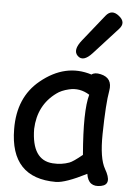

<svg xmlns="http://www.w3.org/2000/svg" viewBox="-57 -845 626 918"><g transform="rotate(5 256.0 -386.5)"><path d="M477.1 -790Q513.7 -761.2 483.9 -728.5L368.2 -601.6Q325.7 -554.7 297.9 -582Q271.5 -607.9 311.5 -657.7L413.1 -784.7Q440.9 -819.3 477.1 -790ZM246.1 27.3Q26.9 27.8 25.4 -207Q23.9 -359.9 126 -443.4Q243.2 -539.6 371.1 -499Q385.3 -511.2 415 -504.4Q473.6 -491.2 462.4 -428.7Q451.2 -367.7 448.7 -220.7Q446.8 -103.5 475.1 -54.7Q516.6 16.6 463.4 27.3Q402.3 40 392.6 -24.4Q291.5 26.9 246.1 27.3ZM302.7 -70.8Q320.3 -77.1 363.8 -112.8Q346.2 -322.8 368.7 -401.9Q321.3 -431.6 269.5 -418.9Q233.4 -410.2 211.9 -394Q125 -331.1 120.6 -216.3Q122.1 -66.9 223.1 -60.1Q265.6 -57.1 302.7 -70.8Z"/></g></svg>

Font: Comic Relief
Style: Regular
Weight: 400
Designer: Jeff Davis
Foundry: Loudifier
Version: Version 1.0